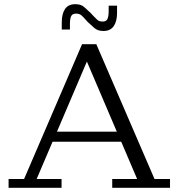

<svg xmlns="http://www.w3.org/2000/svg" viewBox="-20 -897 853 917"><path d="M275 -790Q275 -831 290.5 -854Q306 -877 340 -877Q367 -877 382.5 -863Q398 -849 413 -835L425 -822Q436 -810 445 -802Q454 -794 471 -794Q487 -794 493 -806Q499 -818 499 -844V-870H539V-835Q539 -795 523 -772Q507 -749 474 -749Q447 -749 431 -763Q415 -777 400 -791L388 -804Q378 -816 368.5 -824Q359 -832 343 -832Q326 -832 320 -820Q314 -808 314 -782V-756H275ZM21 0V-42H95L372 -686H440L718 -42H792V0H516V-42H635L559 -220H231L155 -42H274V0ZM252 -268H538L395 -603Z"/></svg>

Font: Montagu Slab 16pt Light
Style: Regular
Weight: 300
Designer: Florian Karsten
Foundry: Florian Karsten
Version: Version 1.000; ttfautohint (v1.8.3)